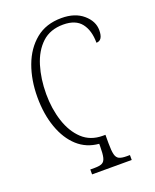

<svg xmlns="http://www.w3.org/2000/svg" viewBox="-136 -803 714 883"><g transform="rotate(-20 221.0 -362.0)"><path d="M160 0V-24H182Q206 -24 218 -30Q230 -36 234.5 -54Q239 -72 239 -109V-121Q178 -126 135 -165Q92 -204 68.5 -270Q45 -336 45 -419Q45 -503 70.5 -572Q96 -641 146.5 -682.5Q197 -724 273 -724Q339 -724 378.5 -690Q418 -656 418 -612Q418 -562 386 -562Q386 -622 358.5 -657.5Q331 -693 270 -693Q206 -693 166 -655.5Q126 -618 107 -555.5Q88 -493 88 -419Q88 -347 108 -285.5Q128 -224 167.5 -187Q207 -150 267 -150H280V-109Q280 -72 284.5 -54Q289 -36 301.5 -30Q314 -24 338 -24H354V0Z"/></g></svg>

Font: Noto Serif ExtraCondensed ExtraLight
Style: Regular
Weight: 200
Width: 2
Designer: Monotype Design Team
Foundry: Monotype Imaging Inc.
Version: Version 2.015